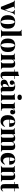

<svg xmlns="http://www.w3.org/2000/svg" viewBox="3122 -3956 836 7143"><g transform="rotate(90 3539.5 -384.0)"><path d="M514 -518V-497Q495 -491 478 -472Q461 -453 444 -406L303 1Q283 -1 263 -1Q243 -1 222 1L46 -441Q31 -479 15 -488Q-1 -497 -12 -497V-518Q24 -516 63 -514.5Q102 -513 148 -513Q179 -513 213.5 -514.5Q248 -516 278 -518V-497Q259 -497 243.5 -495Q228 -493 221.5 -484Q215 -475 222 -451L336 -140L325 -123L392 -316Q413 -377 410 -416Q407 -455 387.5 -475Q368 -495 336 -497V-518Q351 -517 369.5 -516Q388 -515 406.5 -514.5Q425 -514 437 -514Q456 -514 479 -515Q502 -516 514 -518Z M782 -532Q857 -532 913.5 -505.5Q970 -479 1001.5 -419Q1033 -359 1033 -259Q1033 -159 1001.5 -99Q970 -39 913.5 -12.5Q857 14 782 14Q708 14 651.5 -12.5Q595 -39 563 -99Q531 -159 531 -259Q531 -359 563 -419Q595 -479 651.5 -505.5Q708 -532 782 -532ZM782 -512Q747 -512 723.5 -452.5Q700 -393 700 -259Q700 -125 723.5 -65.5Q747 -6 782 -6Q818 -6 841 -65.5Q864 -125 864 -259Q864 -393 841 -452.5Q818 -512 782 -512Z M1298 -782V-93Q1298 -51 1311.5 -36Q1325 -21 1358 -21V0Q1339 -1 1300 -2.5Q1261 -4 1220 -4Q1180 -4 1138.5 -2.5Q1097 -1 1076 0V-21Q1109 -21 1122.5 -36Q1136 -51 1136 -93V-663Q1136 -707 1123.5 -728.5Q1111 -750 1076 -750V-771Q1108 -768 1138 -768Q1184 -768 1224 -771.5Q1264 -775 1298 -782Z M1652 -532Q1727 -532 1783.5 -505.5Q1840 -479 1871.5 -419Q1903 -359 1903 -259Q1903 -159 1871.5 -99Q1840 -39 1783.5 -12.5Q1727 14 1652 14Q1578 14 1521.5 -12.5Q1465 -39 1433 -99Q1401 -159 1401 -259Q1401 -359 1433 -419Q1465 -479 1521.5 -505.5Q1578 -532 1652 -532ZM1652 -512Q1617 -512 1593.5 -452.5Q1570 -393 1570 -259Q1570 -125 1593.5 -65.5Q1617 -6 1652 -6Q1688 -6 1711 -65.5Q1734 -125 1734 -259Q1734 -393 1711 -452.5Q1688 -512 1652 -512Z M2343 -532Q2387 -532 2413.5 -521Q2440 -510 2454 -493Q2470 -474 2477.5 -444Q2485 -414 2485 -363V-93Q2485 -51 2498.5 -36Q2512 -21 2545 -21V0Q2525 -1 2485.5 -2.5Q2446 -4 2409 -4Q2368 -4 2330 -2.5Q2292 -1 2273 0V-21Q2301 -21 2312 -36Q2323 -51 2323 -93V-411Q2323 -434 2318 -450.5Q2313 -467 2301 -475.5Q2289 -484 2267 -484Q2244 -484 2224.5 -472Q2205 -460 2193.5 -438.5Q2182 -417 2182 -390V-93Q2182 -51 2193 -36Q2204 -21 2232 -21V0Q2213 -1 2177 -2.5Q2141 -4 2104 -4Q2063 -4 2022 -2.5Q1981 -1 1960 0V-21Q1993 -21 2006.5 -36Q2020 -51 2020 -93V-409Q2020 -454 2007 -475.5Q1994 -497 1960 -497V-518Q1992 -515 2022 -515Q2067 -515 2107.5 -518.5Q2148 -522 2182 -529V-448Q2206 -494 2247.5 -513Q2289 -532 2343 -532Z M2796 -681V-518H2904V-498H2796V-89Q2796 -64 2805 -53.5Q2814 -43 2832 -43Q2847 -43 2863.5 -53Q2880 -63 2894 -87L2910 -77Q2891 -36 2857.5 -11Q2824 14 2770 14Q2737 14 2711.5 5.5Q2686 -3 2669 -20Q2647 -42 2640.5 -74.5Q2634 -107 2634 -159V-498H2554V-518H2634V-643Q2681 -643 2720.5 -652Q2760 -661 2796 -681Z M3066 7Q3020 7 2990 -10.5Q2960 -28 2946 -57Q2932 -86 2932 -119Q2932 -161 2951.5 -188Q2971 -215 3002 -231.5Q3033 -248 3067 -259Q3101 -270 3132 -280.5Q3163 -291 3182 -305.5Q3201 -320 3201 -343V-426Q3201 -448 3194.5 -467.5Q3188 -487 3171.5 -499.5Q3155 -512 3126 -512Q3108 -512 3091 -507Q3074 -502 3061 -491Q3093 -480 3108.5 -458Q3124 -436 3124 -409Q3124 -372 3098.5 -350.5Q3073 -329 3038 -329Q3000 -329 2979.5 -353Q2959 -377 2959 -411Q2959 -441 2974 -461.5Q2989 -482 3018 -499Q3047 -516 3088 -524Q3129 -532 3175 -532Q3222 -532 3261.5 -522.5Q3301 -513 3329 -485Q3351 -462 3357 -429Q3363 -396 3363 -345V-75Q3363 -50 3367.5 -40.5Q3372 -31 3382 -31Q3391 -31 3399 -36Q3407 -41 3415 -47L3426 -30Q3404 -12 3374 -2.5Q3344 7 3309 7Q3269 7 3246.5 -3.5Q3224 -14 3214.5 -32Q3205 -50 3204 -72Q3182 -36 3149 -14.5Q3116 7 3066 7ZM3149 -65Q3165 -65 3177.5 -71.5Q3190 -78 3201 -94V-302Q3193 -288 3179.5 -275.5Q3166 -263 3151 -250.5Q3136 -238 3122.5 -223Q3109 -208 3100.5 -187.5Q3092 -167 3092 -138Q3092 -99 3108 -82Q3124 -65 3149 -65Z M3588 -779Q3635 -779 3661.5 -758Q3688 -737 3688 -697Q3688 -657 3661.5 -636Q3635 -615 3588 -615Q3541 -615 3514.5 -636Q3488 -657 3488 -697Q3488 -737 3514.5 -758Q3541 -779 3588 -779ZM3676 -529V-93Q3676 -51 3689.5 -36Q3703 -21 3736 -21V0Q3716 -1 3677 -2.5Q3638 -4 3598 -4Q3558 -4 3516.5 -2.5Q3475 -1 3454 0V-21Q3487 -21 3500.5 -36Q3514 -51 3514 -93V-409Q3514 -454 3501 -475.5Q3488 -497 3454 -497V-518Q3486 -515 3516 -515Q3561 -515 3601.5 -518.5Q3642 -522 3676 -529Z M4131 -532Q4165 -532 4185 -517.5Q4205 -503 4214 -480.5Q4223 -458 4223 -436Q4223 -395 4199.5 -370Q4176 -345 4138 -345Q4098 -345 4077 -363.5Q4056 -382 4056 -413Q4056 -444 4069.5 -464Q4083 -484 4103 -498Q4088 -500 4074 -494Q4058 -490 4044 -479Q4030 -468 4020 -453Q4010 -438 4004.5 -420.5Q3999 -403 3999 -385V-103Q3999 -55 4020.5 -38Q4042 -21 4089 -21V0Q4066 -1 4021 -2.5Q3976 -4 3928 -4Q3885 -4 3841.5 -2.5Q3798 -1 3777 0V-21Q3810 -21 3823.5 -36Q3837 -51 3837 -93V-409Q3837 -454 3824 -475.5Q3811 -497 3777 -497V-518Q3809 -515 3839 -515Q3884 -515 3924.5 -518.5Q3965 -522 3999 -529V-447Q4011 -473 4030.5 -492Q4050 -511 4075.5 -521.5Q4101 -532 4131 -532Z M4501 -532Q4589 -532 4639 -480Q4689 -428 4689 -309H4368L4367 -328H4553Q4555 -377 4549 -418.5Q4543 -460 4529.5 -485Q4516 -510 4494 -510Q4464 -510 4443 -467Q4422 -424 4417 -321L4421 -314Q4419 -303 4419 -291.5Q4419 -280 4419 -267Q4419 -198 4437.5 -157Q4456 -116 4484 -99Q4512 -82 4542 -82Q4559 -82 4580 -87Q4601 -92 4624 -108Q4647 -124 4668 -155L4685 -149Q4674 -110 4647.5 -72.5Q4621 -35 4580 -10.5Q4539 14 4481 14Q4415 14 4363 -13.5Q4311 -41 4280.5 -100.5Q4250 -160 4250 -256Q4250 -351 4283 -412Q4316 -473 4373 -502.5Q4430 -532 4501 -532Z M5109 -532Q5152 -532 5178.5 -521Q5205 -510 5220 -493Q5236 -474 5243 -443.5Q5250 -413 5250 -363V-93Q5250 -51 5261.5 -36Q5273 -21 5302 -21V0Q5283 -1 5246 -2.5Q5209 -4 5174 -4Q5136 -4 5100 -2.5Q5064 -1 5046 0V-21Q5069 -21 5078.5 -36Q5088 -51 5088 -93V-411Q5088 -434 5084 -450.5Q5080 -467 5070 -475.5Q5060 -484 5041 -484Q5019 -484 4999.5 -472Q4980 -460 4968.5 -438.5Q4957 -417 4957 -390V-93Q4957 -51 4966 -36Q4975 -21 4999 -21V0Q4982 -1 4948 -2.5Q4914 -4 4879 -4Q4838 -4 4797 -2.5Q4756 -1 4735 0V-21Q4768 -21 4781.5 -36Q4795 -51 4795 -93V-409Q4795 -454 4782 -475.5Q4769 -497 4735 -497V-518Q4767 -515 4797 -515Q4842 -515 4882.5 -518.5Q4923 -522 4957 -529V-448Q4980 -493 5019.5 -512.5Q5059 -532 5109 -532ZM5410 -532Q5453 -532 5479.5 -521Q5506 -510 5521 -493Q5537 -474 5544 -443.5Q5551 -413 5551 -363V-93Q5551 -51 5564.5 -36Q5578 -21 5611 -21V0Q5591 -1 5551.5 -2.5Q5512 -4 5475 -4Q5437 -4 5401 -2.5Q5365 -1 5347 0V-21Q5370 -21 5379.5 -36Q5389 -51 5389 -93V-411Q5389 -434 5384 -450.5Q5379 -467 5367.5 -475.5Q5356 -484 5334 -484Q5312 -484 5292.5 -470.5Q5273 -457 5261.5 -435Q5250 -413 5248 -386L5242 -436Q5269 -492 5313 -512Q5357 -532 5410 -532Z M5907 -532Q5995 -532 6045 -480Q6095 -428 6095 -309H5774L5773 -328H5959Q5961 -377 5955 -418.5Q5949 -460 5935.5 -485Q5922 -510 5900 -510Q5870 -510 5849 -467Q5828 -424 5823 -321L5827 -314Q5825 -303 5825 -291.5Q5825 -280 5825 -267Q5825 -198 5843.5 -157Q5862 -116 5890 -99Q5918 -82 5948 -82Q5965 -82 5986 -87Q6007 -92 6030 -108Q6053 -124 6074 -155L6091 -149Q6080 -110 6053.5 -72.5Q6027 -35 5986 -10.5Q5945 14 5887 14Q5821 14 5769 -13.5Q5717 -41 5686.5 -100.5Q5656 -160 5656 -256Q5656 -351 5689 -412Q5722 -473 5779 -502.5Q5836 -532 5907 -532Z M6524 -532Q6568 -532 6594.5 -521Q6621 -510 6635 -493Q6651 -474 6658.5 -444Q6666 -414 6666 -363V-93Q6666 -51 6679.5 -36Q6693 -21 6726 -21V0Q6706 -1 6666.5 -2.5Q6627 -4 6590 -4Q6549 -4 6511 -2.5Q6473 -1 6454 0V-21Q6482 -21 6493 -36Q6504 -51 6504 -93V-411Q6504 -434 6499 -450.5Q6494 -467 6482 -475.5Q6470 -484 6448 -484Q6425 -484 6405.5 -472Q6386 -460 6374.5 -438.5Q6363 -417 6363 -390V-93Q6363 -51 6374 -36Q6385 -21 6413 -21V0Q6394 -1 6358 -2.5Q6322 -4 6285 -4Q6244 -4 6203 -2.5Q6162 -1 6141 0V-21Q6174 -21 6187.5 -36Q6201 -51 6201 -93V-409Q6201 -454 6188 -475.5Q6175 -497 6141 -497V-518Q6173 -515 6203 -515Q6248 -515 6288.5 -518.5Q6329 -522 6363 -529V-448Q6387 -494 6428.5 -513Q6470 -532 6524 -532Z M6977 -681V-518H7085V-498H6977V-89Q6977 -64 6986 -53.5Q6995 -43 7013 -43Q7028 -43 7044.5 -53Q7061 -63 7075 -87L7091 -77Q7072 -36 7038.5 -11Q7005 14 6951 14Q6918 14 6892.5 5.5Q6867 -3 6850 -20Q6828 -42 6821.5 -74.5Q6815 -107 6815 -159V-498H6735V-518H6815V-643Q6862 -643 6901.5 -652Q6941 -661 6977 -681Z"/></g></svg>

Font: Playfair Display ExtraBold
Style: Regular
Weight: 800
Designer: Claus Eggers Sørensen
Foundry: Claus Eggers Sørensen
Version: Version 1.203